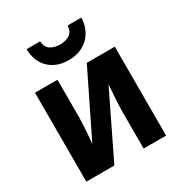

<svg xmlns="http://www.w3.org/2000/svg" viewBox="-179 -895 959 1021"><g transform="rotate(-30 300.0 -384.5)"><path d="M468 -769H385Q381 -729 356.5 -715Q332 -701 300 -701Q266 -701 242 -716Q218 -731 215 -769H132Q134 -692 179.5 -649Q225 -606 298 -606Q373 -606 419.5 -651Q466 -696 468 -769ZM227 0 416 -389Q415 -367 411 -316.5Q407 -266 407 -228V0H545V-546H373L182 -156Q184 -166 186.5 -197Q189 -228 191 -263Q193 -298 193 -319V-546H55V0Z"/></g></svg>

Font: Noto Sans Mono UI
Style: Bold
Weight: 700
Designer: Monotype Design team
Foundry: Monotype Imaging Inc.
Version: 1.000